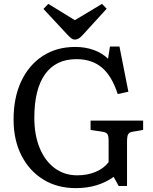

<svg xmlns="http://www.w3.org/2000/svg" viewBox="-20 -956 791 990"><path d="M371 14Q275 14 203 -30.5Q131 -75 90.5 -154.5Q50 -234 50 -340Q50 -453 89.5 -537Q129 -621 200.5 -667.5Q272 -714 368 -714Q420 -714 464 -698Q508 -682 537 -653L547 -716H596L642 -483L587 -471Q557 -564 505.5 -607.5Q454 -651 374 -651Q268 -651 212.5 -573.5Q157 -496 157 -349Q157 -260 184.5 -193Q212 -126 262 -89Q312 -52 378 -52Q431 -52 473.5 -70Q516 -88 540 -120V-230Q540 -256 533.5 -265Q527 -274 507 -277L447 -286V-334H718V-286L665 -277Q646 -274 640.5 -263Q635 -252 635 -226V3H592L566 -44Q485 14 371 14ZM366 -752Q356 -752 347.5 -758.5Q339 -765 325 -780L204 -910L229 -936L366 -852L506 -936L530 -911L405 -774Q396 -764 386.5 -758Q377 -752 366 -752Z"/></svg>

Font: Text Regular
Style: Regular
Weight: 400
Designer: Latin by Veronika Burian and Jose Scaglione. Greek by Irene Vlachou. Cyrillic by Vera Evstafieva.
Foundry: TypeTogether
Version: Version 3.002